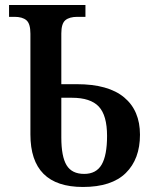

<svg xmlns="http://www.w3.org/2000/svg" viewBox="-20 -734 614 764"><path d="M101 -199V-600Q101 -640 85 -653.5Q69 -667 38 -667H16V-714H320V-667H288Q256 -667 240 -653.5Q224 -640 224 -601V-399H286Q411 -399 474 -346.5Q537 -294 537 -198Q537 -101 480.5 -45.5Q424 10 310 10Q101 10 101 -199ZM406 -193Q406 -275 373 -310Q340 -345 266 -345H224V-187Q224 -111 245 -76.5Q266 -42 315 -42Q363 -42 384.5 -79Q406 -116 406 -193Z"/></svg>

Font: Noto Serif NarrowSemiBold
Style: Regular
Weight: 600
Width: 4
Designer: Monotype Design Team
Foundry: Monotype Imaging Inc.
Version: Version 1.001